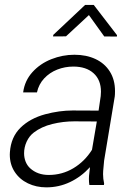

<svg xmlns="http://www.w3.org/2000/svg" viewBox="-20 -765 560 794"><path d="M367.7 -744.6 463.9 -619.6 463.4 -613.8 411.1 -614.3 347.7 -702.6 252.9 -614.7 199.7 -614.3 200.2 -620.6 332 -744.6ZM349.6 0Q347.7 -11.2 347.7 -24.9Q347.7 -33.2 348.1 -37.1L352.1 -73.7Q315.4 -33.7 269.5 -12Q223.6 9.8 171.9 9.8Q129.9 9.8 95.5 -6.8Q61 -23.4 40.8 -54.2Q20.5 -85 20.5 -126L21 -136.2Q25.4 -198.2 64.7 -236.8Q104 -275.4 167 -292.5Q225.6 -308.1 280.3 -308.1L387.7 -307.6L396.5 -367.7Q397.5 -380.4 397.5 -385.7Q397.5 -434.6 366.9 -462.2Q336.4 -489.7 283.2 -489.7Q248.5 -489.7 216.8 -477.3Q185.1 -464.8 162.6 -440.7Q140.1 -416.5 132.8 -382.8H75.7Q82 -431.2 114 -466.6Q146 -502 192.4 -520.3Q238.8 -538.6 287.6 -538.6Q336.9 -538.6 375 -520.8Q413.1 -502.9 434.3 -469Q455.6 -435.1 455.6 -388.2Q455.6 -373.5 454.6 -366.2L410.6 -101.1L406.7 -58.6Q406.2 -54.2 406.2 -44.9Q406.2 -25.4 410.6 -6.3L409.7 0ZM360.4 -145.5 380.4 -262.7 287.1 -263.2Q241.2 -263.2 196.3 -252.2Q151.4 -241.2 119.6 -216.8Q100.6 -202.1 90.1 -179Q79.6 -155.8 79.6 -131.3Q79.6 -112.8 85.9 -96.7Q92.3 -80.6 104.5 -69.3Q134.8 -41.5 181.6 -41.5Q236.8 -41.5 283.4 -69.3Q330.1 -97.2 360.4 -145.5Z"/></svg>

Font: Mardoto Light
Style: Italic
Weight: 300
Italic angle: -12°
Designer: Christian Robertson, Vahan Hovhannisyan
Foundry: Google
Version: Version 1.000